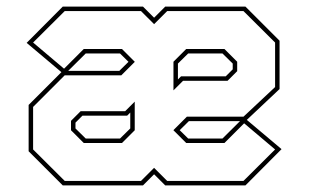

<svg xmlns="http://www.w3.org/2000/svg" viewBox="-20 -560 935 580"><path d="M169.5 0 66.5 -103V-243L169.5 -346H340.5L373.5 -378.5V-368L342.5 -398.5H239L174.5 -334.5L60.5 -430.5L169.5 -540H412L445.5 -506.5L479 -540H721.5L824.5 -437V-291L721.5 -194H550.5L517.5 -161.5V-172L548.5 -141.5H652L716.5 -205.5L830.5 -109.5L721.5 0H479L445.5 -33.5L412 0ZM175.5 -13.5H406L445.5 -53L485 -13.5H715.5L811 -108.5L717.5 -187.5L658 -128H542.5L504 -166.5V-167L544.5 -207.5H715.5L811 -297V-431.5L715.5 -526.5H485L445.5 -487L406 -526.5H175.5L80 -431.5L173.5 -352.5L233 -412H348.5L387 -373.5V-373L346.5 -332.5H175.5L80 -237V-108.5ZM233 -128 194.5 -166.5V-195L223.5 -224H358L387 -253V-166.5L348.5 -128ZM504 -287V-373.5L542.5 -412H658L696.5 -373.5V-345L667.5 -316H533ZM239 -141.5H342.5L373.5 -172V-220L364 -210.5H229L208 -189.5V-172ZM517.5 -320 527 -329.5H662L683 -350.5V-368L652 -398.5H548.5L517.5 -368Z"/></svg>

Font: Tourney Thin Thin
Style: Regular
Weight: 250
Version: Version 1.015